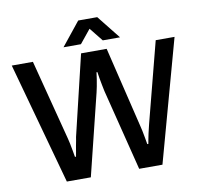

<svg xmlns="http://www.w3.org/2000/svg" viewBox="-91 -966 1121 1064"><g transform="rotate(-10 469.0 -434.0)"><path d="M200 0 11 -686H130L247 -234Q250 -223 254 -204Q258 -185 261.5 -164.5Q265 -144 268 -127H274Q277 -140 279 -155Q281 -170 284 -185Q287 -200 289.5 -213Q292 -226 293 -234L401 -686H545L654 -234Q657 -223 661 -204Q665 -185 668.5 -164.5Q672 -144 675 -127H681Q683 -139 686 -154Q689 -169 692 -183.5Q695 -198 698.5 -211Q702 -224 704 -234L821 -686H927L738 0H607L492 -458Q489 -473 485 -492.5Q481 -512 477.5 -532.5Q474 -553 472 -568H467Q465 -552 462 -531Q459 -510 455 -490.5Q451 -471 448 -458L335 0ZM311 -736 417 -868H524L629 -736H532L446 -843L495 -842L409 -736Z"/></g></svg>

Font: Archivo SemiBold Medium
Style: Regular
Weight: 500
Version: Version 2.001